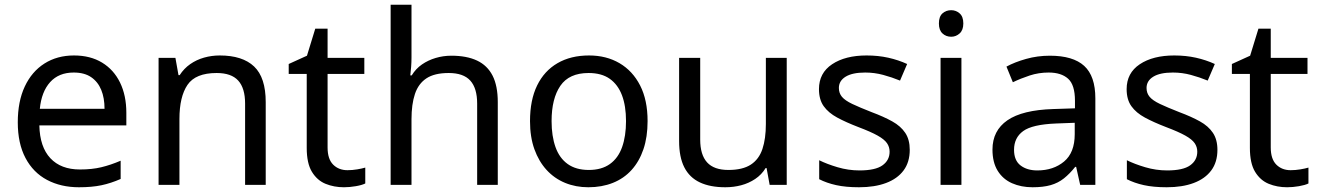

<svg xmlns="http://www.w3.org/2000/svg" viewBox="-20 -780 5562 810"><path d="M292 -546Q361 -546 410.5 -516Q460 -486 486.5 -431.5Q513 -377 513 -304V-251H146Q148 -160 192.5 -112.5Q237 -65 317 -65Q368 -65 407.5 -74.5Q447 -84 489 -102V-25Q448 -7 408 1.5Q368 10 313 10Q237 10 178.5 -21Q120 -52 87.5 -113.5Q55 -175 55 -264Q55 -352 84.5 -415Q114 -478 167.5 -512Q221 -546 292 -546ZM291 -474Q228 -474 191.5 -433.5Q155 -393 148 -321H421Q421 -367 407 -401Q393 -435 364.5 -454.5Q336 -474 291 -474Z M907 -546Q1003 -546 1052 -499.5Q1101 -453 1101 -349V0H1014V-343Q1014 -408 985 -440Q956 -472 894 -472Q805 -472 771 -422Q737 -372 737 -278V0H649V-536H720L733 -463H738Q756 -491 782.5 -509.5Q809 -528 841 -537Q873 -546 907 -546Z M1446 -62Q1466 -62 1487 -65.5Q1508 -69 1521 -73V-6Q1507 1 1481 5.5Q1455 10 1431 10Q1389 10 1353.5 -4.5Q1318 -19 1296 -55Q1274 -91 1274 -156V-468H1198V-510L1275 -545L1310 -659H1362V-536H1517V-468H1362V-158Q1362 -109 1385.5 -85.5Q1409 -62 1446 -62Z M1716 -537Q1716 -518 1714.5 -498Q1713 -478 1711 -462H1717Q1734 -490 1760 -508Q1786 -526 1818 -535.5Q1850 -545 1884 -545Q1949 -545 1992.5 -524.5Q2036 -504 2058 -461Q2080 -418 2080 -349V0H1993V-343Q1993 -408 1964 -440Q1935 -472 1873 -472Q1813 -472 1779 -449.5Q1745 -427 1730.5 -383.5Q1716 -340 1716 -277V0H1628V-760H1716Z M2712 -269Q2712 -202 2694.5 -150.5Q2677 -99 2644.5 -63Q2612 -27 2565.5 -8.5Q2519 10 2462 10Q2409 10 2364 -8.5Q2319 -27 2286 -63Q2253 -99 2234.5 -150.5Q2216 -202 2216 -269Q2216 -358 2246 -419.5Q2276 -481 2332 -513.5Q2388 -546 2465 -546Q2538 -546 2593.5 -513.5Q2649 -481 2680.5 -419.5Q2712 -358 2712 -269ZM2307 -269Q2307 -206 2323.5 -159.5Q2340 -113 2375 -88Q2410 -63 2464 -63Q2518 -63 2553 -88Q2588 -113 2604.5 -159.5Q2621 -206 2621 -269Q2621 -333 2604 -378Q2587 -423 2552.5 -447.5Q2518 -472 2463 -472Q2381 -472 2344 -418Q2307 -364 2307 -269Z M3299 -536V0H3227L3214 -71H3210Q3193 -43 3166 -25Q3139 -7 3107 1.5Q3075 10 3040 10Q2976 10 2932.5 -10.5Q2889 -31 2867 -74Q2845 -117 2845 -185V-536H2934V-191Q2934 -127 2963 -95Q2992 -63 3053 -63Q3113 -63 3147.5 -85.5Q3182 -108 3196.5 -151.5Q3211 -195 3211 -257V-536Z M3818 -148Q3818 -96 3792 -61Q3766 -26 3718 -8Q3670 10 3604 10Q3548 10 3507.5 1Q3467 -8 3436 -24V-104Q3468 -88 3513.5 -74.5Q3559 -61 3606 -61Q3673 -61 3703 -82.5Q3733 -104 3733 -140Q3733 -160 3722 -176Q3711 -192 3682.5 -208Q3654 -224 3601 -244Q3549 -264 3512 -284Q3475 -304 3455 -332Q3435 -360 3435 -404Q3435 -472 3490.5 -509Q3546 -546 3636 -546Q3685 -546 3727.5 -536.5Q3770 -527 3807 -510L3777 -440Q3743 -454 3706 -464Q3669 -474 3630 -474Q3576 -474 3547.5 -456.5Q3519 -439 3519 -409Q3519 -387 3532 -371.5Q3545 -356 3575.5 -341.5Q3606 -327 3657 -307Q3708 -288 3744 -268Q3780 -248 3799 -219.5Q3818 -191 3818 -148Z M4036 -536V0H3948V-536ZM3993 -737Q4013 -737 4028.5 -723.5Q4044 -710 4044 -681Q4044 -653 4028.5 -639Q4013 -625 3993 -625Q3971 -625 3956 -639Q3941 -653 3941 -681Q3941 -710 3956 -723.5Q3971 -737 3993 -737Z M4409 -545Q4507 -545 4554 -502Q4601 -459 4601 -365V0H4537L4520 -76H4516Q4493 -47 4468.5 -27.5Q4444 -8 4412.5 1Q4381 10 4336 10Q4288 10 4249.5 -7Q4211 -24 4189 -59.5Q4167 -95 4167 -149Q4167 -229 4230 -272.5Q4293 -316 4424 -320L4515 -323V-355Q4515 -422 4486 -448Q4457 -474 4404 -474Q4362 -474 4324 -461.5Q4286 -449 4253 -433L4226 -499Q4261 -518 4309 -531.5Q4357 -545 4409 -545ZM4435 -259Q4335 -255 4296.5 -227Q4258 -199 4258 -148Q4258 -103 4285.5 -82Q4313 -61 4356 -61Q4424 -61 4469 -98.5Q4514 -136 4514 -214V-262Z M5116 -148Q5116 -96 5090 -61Q5064 -26 5016 -8Q4968 10 4902 10Q4846 10 4805.5 1Q4765 -8 4734 -24V-104Q4766 -88 4811.5 -74.5Q4857 -61 4904 -61Q4971 -61 5001 -82.5Q5031 -104 5031 -140Q5031 -160 5020 -176Q5009 -192 4980.5 -208Q4952 -224 4899 -244Q4847 -264 4810 -284Q4773 -304 4753 -332Q4733 -360 4733 -404Q4733 -472 4788.5 -509Q4844 -546 4934 -546Q4983 -546 5025.5 -536.5Q5068 -527 5105 -510L5075 -440Q5041 -454 5004 -464Q4967 -474 4928 -474Q4874 -474 4845.5 -456.5Q4817 -439 4817 -409Q4817 -387 4830 -371.5Q4843 -356 4873.5 -341.5Q4904 -327 4955 -307Q5006 -288 5042 -268Q5078 -248 5097 -219.5Q5116 -191 5116 -148Z M5425 -62Q5445 -62 5466 -65.5Q5487 -69 5500 -73V-6Q5486 1 5460 5.5Q5434 10 5410 10Q5368 10 5332.5 -4.5Q5297 -19 5275 -55Q5253 -91 5253 -156V-468H5177V-510L5254 -545L5289 -659H5341V-536H5496V-468H5341V-158Q5341 -109 5364.5 -85.5Q5388 -62 5425 -62Z"/></svg>

Font: uoriya25
Style: Book
Weight: 400
Designer: Jelle Bosma - Monotype Design Team
Foundry: Monotype Imaging Inc.
Version: Version 2.003